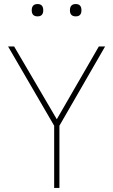

<svg xmlns="http://www.w3.org/2000/svg" viewBox="-20 -930 560 950"><path d="M137 -879Q137 -910 166 -910Q194 -910 194 -879Q194 -849 166 -849Q137 -849 137 -879ZM326 -879Q326 -910 355 -910Q383 -910 383 -879Q383 -849 355 -849Q326 -849 326 -879ZM248 0V-308L20 -700H50L261 -340L469 -700H500L274 -308V0Z"/></svg>

Font: Haskoy Thin
Style: Regular
Weight: 100
Designer: Ertekin Erdin
Foundry: Ertekin Erdin
Version: Version 2.000; ttfautohint (v1.8.4.7-5d5b)